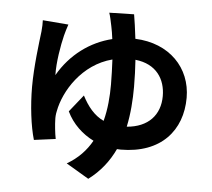

<svg xmlns="http://www.w3.org/2000/svg" viewBox="-58 -871 1117 1011"><g transform="rotate(5 500.0 -365.0)"><path d="M610 -807 479 -804C485 -788 491 -758 496 -734C500 -715 504 -692 507 -667C392 -639 290 -565 225 -452C223 -518 239 -611 252 -663C256 -680 263 -702 270 -723L134 -734C135 -719 134 -696 132 -675C125 -616 108 -488 108 -380C108 -281 121 -173 142 -102L256 -117C250 -145 245 -198 245 -215C244 -232 245 -246 249 -264C269 -371 359 -519 517 -560C519 -517 521 -472 521 -428C521 -365 516 -298 499 -234C448 -258 413 -302 384 -358L312 -268C343 -203 395 -155 455 -125C426 -73 384 -28 325 6L445 77C508 30 552 -28 582 -92L601 -91C815 -91 924 -221 924 -393C924 -551 809 -672 628 -679C622 -732 615 -776 610 -807ZM638 -569C750 -557 798 -480 798 -391C798 -291 736 -223 623 -214C638 -284 643 -356 643 -427C643 -475 641 -523 638 -569Z"/></g></svg>

Font: Noto Sans Mono CJK TC
Style: Bold
Weight: 700
Designer: Ryoko NISHIZUKA 西塚涼子 (kana, bopomofo & ideographs); Paul D. Hunt (Latin, Greek & Cyrillic); Sandoll Communications 산돌커뮤니
Foundry: Adobe
Version: Version 2.004;hotconv 1.0.118;makeotfexe 2.5.65603